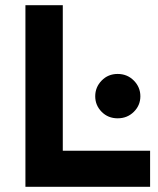

<svg xmlns="http://www.w3.org/2000/svg" viewBox="-20 -720 608 740"><path d="M78 0V-700H222V-139H558.5V0ZM433.5 -264Q396.5 -264 371.8 -289Q347 -314 347 -349Q347 -384 371.8 -409.5Q396.5 -435 433.5 -435Q470.5 -435 495.8 -409.5Q521 -384 521 -349Q521 -314 495.8 -289Q470.5 -264 433.5 -264Z"/></svg>

Font: Overpass ExtraBold
Style: Regular
Weight: 800
Designer: Delve Withrington, Dave Bailey, Thomas Jockin
Foundry: Delve Fonts LLC
Version: Version 4.000; ttfautohint (v1.8.3)